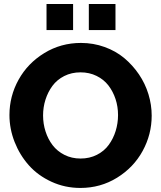

<svg xmlns="http://www.w3.org/2000/svg" viewBox="-20 -927 800 953"><path d="M210.9 -777.8V-907.2H342.8V-777.8ZM420.9 -777.8V-907.2H553.2V-777.8ZM26.9 -356Q26.9 -449.7 72.3 -531.5Q117.7 -613.3 200 -663.6Q282.2 -713.9 381.8 -713.9Q443.4 -713.9 499 -693.8Q554.7 -673.8 596.7 -638.7Q638.7 -603.5 669.7 -557.9Q700.7 -512.2 716.8 -459.5Q732.9 -406.7 732.9 -353Q732.9 -259.8 688 -177.7Q643.1 -95.7 561 -44.9Q479 5.9 378.9 5.9Q302.2 5.9 235.4 -24.9Q168.5 -55.7 123.3 -106.4Q78.1 -157.2 52.5 -222.4Q26.9 -287.6 26.9 -356ZM379.9 -140.1Q424.8 -140.1 461.2 -158.7Q497.6 -177.2 520 -208.3Q542.5 -239.3 554.2 -277.3Q565.9 -315.4 565.9 -356Q565.9 -397.5 553.5 -435.3Q541 -473.1 518.1 -502.9Q495.1 -532.7 459.2 -550.3Q423.3 -567.9 379.9 -567.9Q335 -567.9 298.8 -549.6Q262.7 -531.2 240.2 -500.7Q217.8 -470.2 205.8 -432.6Q193.8 -395 193.8 -354Q193.8 -312.5 206.1 -274.4Q218.3 -236.3 241.2 -206.3Q264.2 -176.3 300 -158.2Q335.9 -140.1 379.9 -140.1Z"/></svg>

Font: Rawline ExtraBold
Style: Regular
Weight: 800
Designer: Matt McInerney, Pablo Impallari, Rodrigo Fuenzalida
Foundry: Matt McInerney, Pablo Impallari, Rodrigo Fuenzalida
Version: Version 4.020;PS 004.020;hotconv 1.0.88;makeotf.lib2.5.64775